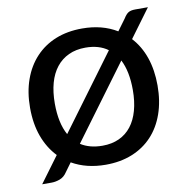

<svg xmlns="http://www.w3.org/2000/svg" viewBox="-70 -620 708 726"><g transform="rotate(-10 284.0 -257.0)"><path d="M201.5 -88Q235.5 -66 285 -66Q321 -66 348.8 -78.8Q376.5 -91.5 395.5 -115.8Q414.5 -140 424.2 -175Q434 -210 434 -254Q434 -325.5 410.5 -371ZM371 -417.5Q337 -442.5 285 -442.5Q248.5 -442.5 220.5 -429.5Q192.5 -416.5 173.2 -392.2Q154 -368 144.2 -333Q134.5 -298 134.5 -254Q134.5 -179 160.5 -132.5ZM464.5 -443.5Q496 -409.5 512.5 -361.8Q529 -314 529 -254.5Q529 -194.5 512 -146Q495 -97.5 463.2 -63.5Q431.5 -29.5 386.2 -11.2Q341 7 285 7Q210.5 7 155 -25L130.5 8.5Q119.5 25.5 103 31.8Q86.5 38 70.5 38H34.5L108 -61.5Q75 -96 57.2 -144.5Q39.5 -193 39.5 -254.5Q39.5 -314.5 56.8 -362.8Q74 -411 106 -445.2Q138 -479.5 183.2 -497.8Q228.5 -516 285 -516Q362 -516 418.5 -481.5L450.5 -525Q460 -540.5 469.2 -546.2Q478.5 -552 496 -552H544.5Z"/></g></svg>

Font: LatoLatin Medium
Style: Regular
Weight: 500
Designer: Lukasz Dziedzic with Adam Twardoch and Botio Nikoltchev
Foundry: tyPoland Lukasz Dziedzic
Version: Version 2.015; 2015-08-06; http://www.latofonts.com/